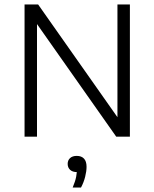

<svg xmlns="http://www.w3.org/2000/svg" viewBox="-20 -615 695 864"><path d="M90.5 0V-595H151.5L523 -67H508.5V-595H564.5V0H503L131.5 -528H146.5V0ZM307 229Q319 200.5 322.8 180Q326.5 159.5 326.5 140L334 159.5H327Q306.5 159.5 295.5 149.2Q284.5 139 284.5 122.5Q284.5 106.5 295.2 96.5Q306 86.5 325.5 86.5Q346.5 86.5 358 98.8Q369.5 111 369.5 135.5Q369.5 155.5 363.2 180.5Q357 205.5 344.5 229Z"/></svg>

Font: Encode Sans SC Condensed Thin Light
Style: Regular
Weight: 300
Version: Version 3.002